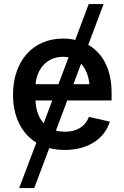

<svg xmlns="http://www.w3.org/2000/svg" viewBox="-20 -748 629 972"><path d="M77.1 204.1H153.3L229.5 1.5C253.4 7.8 279.8 11.2 307.6 11.2C426.3 11.2 510.3 -46.4 536.1 -132.3L430.2 -156.2C411.6 -106.9 367.7 -81.1 309.1 -81.1C292.5 -81.1 277.3 -83 263.2 -86.9L320.3 -239.3H544.9V-277.8C544.9 -403.8 495.6 -481.4 426.8 -521L504.4 -727.5H429.2L360.8 -545.9C340.8 -550.8 319.8 -552.7 298.8 -552.7C145 -552.7 45.9 -437 45.9 -269C45.9 -157.7 88.9 -71.8 164.1 -25.9ZM159.7 -239.3H244.6L201.2 -124C176.8 -150.9 161.6 -189.5 159.7 -239.3ZM160.2 -321.8C166.5 -398.4 216.3 -460.4 299.3 -460.4C309.1 -460.4 318.4 -459.5 327.1 -458L275.9 -321.8ZM351.6 -321.8 390.6 -425.3C414.1 -400.9 428.2 -365.2 432.6 -321.8Z"/></svg>

Font: Raveo Medium
Style: Regular
Weight: 500
Designer: Jakub Foglar, Rasmus Andersson (Inter)
Foundry: Jakubfoglar.com
Version: Version 1.100;Glyphs 3.2.3 (3260)